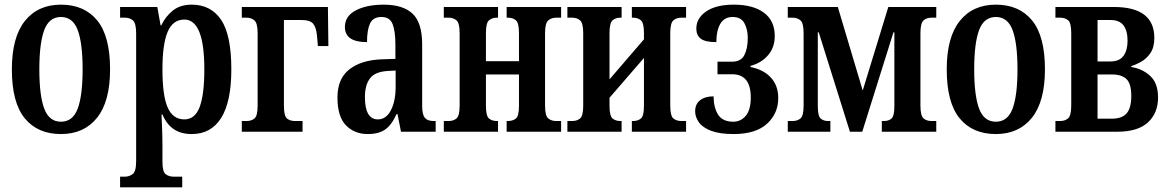

<svg xmlns="http://www.w3.org/2000/svg" viewBox="-20 -566 5021 825"><path d="M242 10Q142 10 86.5 -57.5Q31 -125 31 -268Q31 -406 87 -476Q143 -546 242 -546Q342 -546 397.5 -478.5Q453 -411 453 -268Q453 -130 397 -60Q341 10 242 10ZM242 -43Q293 -43 314 -99.5Q335 -156 335 -268Q335 -380 314 -436.5Q293 -493 242 -493Q191 -493 170 -436.5Q149 -380 149 -268Q149 -156 170 -99.5Q191 -43 242 -43Z M496 239V193H518Q535 193 550 182Q565 171 565 126V-422Q565 -467 551 -478.5Q537 -490 518 -490H496V-536H656L670 -457H673Q691 -495 722.5 -520.5Q754 -546 804 -546Q886 -546 930 -481Q974 -416 974 -268Q974 -129 930.5 -59.5Q887 10 804 10Q757 10 726 -11.5Q695 -33 678 -74H674Q675 -51 676.5 -13.5Q678 24 678 59V129Q678 172 692 182.5Q706 193 724 193H763V239ZM772 -53Q818 -53 838 -106.5Q858 -160 858 -268Q858 -482 772 -482Q723 -482 700.5 -429.5Q678 -377 678 -268Q678 -155 700.5 -104Q723 -53 772 -53Z M1019 0V-46H1040Q1060 -46 1073.5 -57Q1087 -68 1087 -113V-423Q1087 -467 1073 -478.5Q1059 -490 1040 -490H1019V-536H1389L1391 -368H1346L1342 -413Q1339 -447 1326 -463.5Q1313 -480 1276 -480H1200V-112Q1200 -67 1213.5 -56.5Q1227 -46 1247 -46H1280V0Z M1560 10Q1503 10 1466.5 -27.5Q1430 -65 1430 -147Q1430 -227 1480 -267Q1530 -307 1617 -311L1679 -313V-373Q1679 -432 1667 -462.5Q1655 -493 1619 -493Q1583 -493 1570 -465Q1557 -437 1557 -385Q1462 -385 1462 -450Q1462 -497 1509 -521.5Q1556 -546 1629 -546Q1711 -546 1752.5 -507.5Q1794 -469 1794 -375V-110Q1794 -74 1805.5 -60Q1817 -46 1843 -46H1852V0H1703L1688 -76H1684Q1663 -29 1635 -9.5Q1607 10 1560 10ZM1604 -53Q1639 -53 1659.5 -92Q1680 -131 1680 -193V-263L1646 -261Q1592 -258 1570 -229.5Q1548 -201 1548 -149Q1548 -53 1604 -53Z M1887 0V-46H1908Q1928 -46 1941.5 -57Q1955 -68 1955 -113V-423Q1955 -467 1941.5 -478.5Q1928 -490 1908 -490H1887V-536H2120V-490H2114Q2095 -490 2081.5 -479Q2068 -468 2068 -424V-303H2210V-424Q2210 -468 2196.5 -479Q2183 -490 2163 -490H2157V-536H2391V-490H2369Q2350 -490 2336 -478.5Q2322 -467 2322 -423V-113Q2322 -68 2336 -57Q2350 -46 2369 -46H2391V0H2157V-46H2163Q2183 -46 2196.5 -56.5Q2210 -67 2210 -112V-246H2068V-112Q2068 -67 2081.5 -56.5Q2095 -46 2114 -46H2120V0Z M2418 0V-46H2439Q2459 -46 2472.5 -57Q2486 -68 2486 -113V-423Q2486 -467 2472.5 -478.5Q2459 -490 2439 -490H2418V-536H2651V-490H2645Q2626 -490 2612.5 -479Q2599 -468 2599 -424V-225L2747 -397V-424Q2747 -468 2733.5 -479Q2720 -490 2701 -490H2695V-536H2928V-490H2907Q2887 -490 2873.5 -478.5Q2860 -467 2860 -423V-113Q2860 -68 2873.5 -57Q2887 -46 2907 -46H2928V0H2695V-46H2701Q2720 -46 2733.5 -56.5Q2747 -67 2747 -112V-317L2599 -146V-112Q2599 -67 2612.5 -56.5Q2626 -46 2645 -46H2651V0Z M3132 10Q3072 10 3035.5 -4Q2999 -18 2983 -40.5Q2967 -63 2967 -88Q2967 -119 2988.5 -135.5Q3010 -152 3046 -152Q3047 -101 3066.5 -72Q3086 -43 3131 -43Q3163 -43 3184.5 -68.5Q3206 -94 3206 -147Q3206 -247 3126 -247H3063V-301H3126Q3164 -301 3178.5 -329.5Q3193 -358 3193 -403Q3193 -440 3178.5 -466.5Q3164 -493 3128 -493Q3092 -493 3075 -463.5Q3058 -434 3058 -385Q3011 -385 2991.5 -399.5Q2972 -414 2972 -443Q2972 -488 3014.5 -517Q3057 -546 3133 -546Q3216 -546 3262.5 -511.5Q3309 -477 3309 -411Q3309 -362 3280 -328.5Q3251 -295 3205 -283V-278Q3261 -267 3292.5 -232.5Q3324 -198 3324 -145Q3324 -78 3275.5 -34Q3227 10 3132 10Z M3365 0V-46H3386Q3406 -46 3419.5 -57Q3433 -68 3433 -113V-423Q3433 -467 3419.5 -478.5Q3406 -490 3386 -490H3365V-536H3580L3687 -177L3797 -536H4003V-490H3982Q3962 -490 3948.5 -478.5Q3935 -467 3935 -423V-113Q3935 -68 3948.5 -57Q3962 -46 3982 -46H4003V0H3769V-46H3779Q3798 -46 3810.5 -56.5Q3823 -67 3823 -111V-427H3819L3685 0H3632L3498 -427H3494V-111Q3494 -67 3506.5 -56.5Q3519 -46 3538 -46H3548V0Z M4259 10Q4159 10 4103.5 -57.5Q4048 -125 4048 -268Q4048 -406 4104 -476Q4160 -546 4259 -546Q4359 -546 4414.5 -478.5Q4470 -411 4470 -268Q4470 -130 4414 -60Q4358 10 4259 10ZM4259 -43Q4310 -43 4331 -99.5Q4352 -156 4352 -268Q4352 -380 4331 -436.5Q4310 -493 4259 -493Q4208 -493 4187 -436.5Q4166 -380 4166 -268Q4166 -156 4187 -99.5Q4208 -43 4259 -43Z M4515 0V-46H4536Q4556 -46 4569.5 -57.5Q4583 -69 4583 -114V-422Q4583 -468 4569.5 -479Q4556 -490 4536 -490H4515V-536H4766Q4940 -536 4940 -403Q4940 -363 4923.5 -338.5Q4907 -314 4884 -301Q4861 -288 4841 -282V-278Q4888 -271 4922 -240Q4956 -209 4956 -147Q4956 -80 4912.5 -40Q4869 0 4781 0ZM4696 -302H4752Q4790 -302 4807.5 -326Q4825 -350 4825 -391Q4825 -434 4807.5 -457Q4790 -480 4752 -480H4696ZM4696 -56H4757Q4801 -56 4821 -79Q4841 -102 4841 -154Q4841 -206 4820.5 -226Q4800 -246 4759 -246H4696Z"/></svg>

Font: Noto Serif ExtraCondensed SemiBold
Style: Regular
Weight: 600
Width: 2
Designer: Monotype Design Team
Foundry: Monotype Imaging Inc.
Version: Version 2.015; ttfautohint (v1.8.4.7-5d5b)